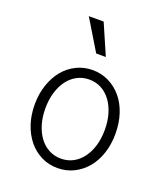

<svg xmlns="http://www.w3.org/2000/svg" viewBox="-149 -918 897 1032"><g transform="rotate(20 300.0 -402.5)"><path d="M300 10Q350 10 392.5 -11Q435 -32 466 -69Q497 -106 514 -157.5Q531 -209 531 -270Q531 -331 514 -382.5Q497 -434 466 -471Q435 -508 392.5 -529Q350 -550 300 -550Q250 -550 207.5 -529Q165 -508 134.5 -471Q104 -434 86.5 -382.5Q69 -331 69 -270Q69 -209 86.5 -157.5Q104 -106 134.5 -69Q165 -32 207.5 -11Q250 10 300 10ZM300 -44Q263 -44 231.5 -60.5Q200 -77 177.5 -107Q155 -137 142.5 -178.5Q130 -220 130 -270Q130 -320 142.5 -361.5Q155 -403 177.5 -433Q200 -463 231.5 -479.5Q263 -496 300 -496Q338 -496 369 -479.5Q400 -463 422.5 -433Q445 -403 457.5 -361.5Q470 -320 470 -270Q470 -220 457.5 -178.5Q445 -137 422.5 -107Q400 -77 369 -60.5Q338 -44 300 -44ZM286 -640 180 -815H265L341 -640Z"/></g></svg>

Font: CommitMonoV142 ExtLt
Style: Regular
Weight: 200
Monospace: yes
Designer: Eigil Nikolajsen
Foundry: Eigil Nikolajsen
Version: Version 1.142